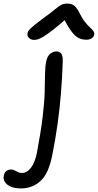

<svg xmlns="http://www.w3.org/2000/svg" viewBox="-150 -788 545 1068"><path d="M-32 260Q-68 260 -90.5 250Q-113 240 -123 224Q-133 208 -129 190Q-126 172 -115 163.5Q-104 155 -88 155Q-80 155 -73.5 157.5Q-67 160 -60.5 164Q-54 168 -46.5 171Q-39 174 -28 174Q0 174 22 145.5Q44 117 55 63Q77 -52 87 -135.5Q97 -219 98.5 -277Q100 -335 100.5 -376Q101 -417 107 -446Q113 -476 129.5 -489Q146 -502 162 -502Q179 -502 189.5 -491Q200 -480 199 -444Q196 -354 189 -268Q182 -182 170 -96Q158 -10 140 78Q120 179 74.5 219.5Q29 260 -32 260ZM39 -566Q27 -566 18 -571.5Q9 -577 5 -585Q1 -593 3 -603Q4 -611 10.5 -619.5Q17 -628 37.5 -645Q58 -662 101 -694Q137 -720 156.5 -736.5Q176 -753 190 -760.5Q204 -768 224 -768Q247 -768 261.5 -757.5Q276 -747 291 -718Q307 -685 323 -665.5Q339 -646 351 -635Q363 -624 369.5 -615Q376 -606 374 -593Q371 -582 359 -574.5Q347 -567 331 -567Q307 -567 287.5 -576.5Q268 -586 248 -612.5Q228 -639 200 -692H228Q176 -646 143 -620.5Q110 -595 90.5 -583.5Q71 -572 59.5 -569Q48 -566 39 -566Z"/></svg>

Font: Shantell Sans
Style: Italic
Weight: 400
Italic angle: -11°
Designer: Stephen Nixon, Anya Danilova, Shantell Martin
Foundry: Arrow Type
Version: Version 1.011;[c5ecc13dd]